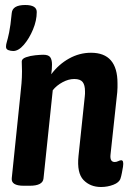

<svg xmlns="http://www.w3.org/2000/svg" viewBox="-20 -741 525 768"><path d="M384 7Q341 7 314 -21Q287 -49 294 -117L319 -354Q320 -360 320 -365.5Q320 -371 320 -376Q320 -401 310.5 -413Q301 -425 277 -425Q254 -425 230 -412Q206 -399 191 -380L154 -27Q151 2 99 2H75Q24 2 27 -28L61 -357Q64 -384 66 -407.5Q68 -431 68 -456Q68 -467 67.5 -476Q67 -485 67 -495Q67 -506 84 -512Q101 -518 121.5 -520Q142 -522 153 -522Q174 -522 181 -512Q188 -502 188 -483Q188 -465 185 -444Q215 -484 256.5 -507Q298 -530 344 -530Q450 -530 450 -408Q450 -400 450 -391Q450 -382 449 -372L422 -122Q419 -93 439 -93Q446 -93 453 -96.5Q460 -100 465 -100Q476 -100 472 -74Q470 -62 467.5 -49Q465 -36 462 -27Q457 -11 433.5 -2Q410 7 384 7ZM33 -537Q23 -537 13.5 -540.5Q4 -544 4 -554Q4 -563 7.5 -574Q11 -585 16.5 -611Q22 -637 27 -689Q30 -721 81 -721Q127 -721 127 -693Q127 -659 112 -623Q97 -587 75.5 -562Q54 -537 33 -537Z"/></svg>

Font: Asap Condensed Condensed SemiBold
Style: Italic
Weight: 600
Width: 3
Italic angle: -6°
Designer: Pablo Cosgaya
Foundry: Omnibus-Type
Version: Version 3.001; ttfautohint (v1.8.4.7-5d5b)